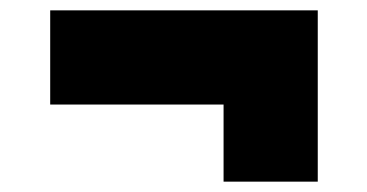

<svg xmlns="http://www.w3.org/2000/svg" viewBox="-20 -458 710 371"><path d="M594 -107H412V-438H594ZM594 -256H77V-438H594Z"/></svg>

Font: Gabarito Black
Style: Regular
Weight: 900
Designer: Leandro Assis / Alvaro Franca / Felipe Casaprima
Foundry: Naipe Foundry
Version: Version 1.000